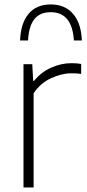

<svg xmlns="http://www.w3.org/2000/svg" viewBox="-20 -822 382 842"><path d="M83 0V-540.5H121.5L125.5 -467.5H129.5Q159.5 -505 203.8 -525Q248 -545 294 -545Q317 -545 336 -541.5V-498Q325.5 -499.5 315.2 -500Q305 -500.5 292.5 -500.5Q250.5 -500.5 203.8 -479Q157 -457.5 127.5 -413V0ZM68 -644.5Q71 -720.5 105.5 -761.5Q140 -802.5 202.5 -802.5Q265 -802.5 300.5 -761.2Q336 -720 339 -644.5H304Q296.5 -768.5 202.5 -768.5Q154 -768.5 130 -737Q106 -705.5 103 -644.5Z"/></svg>

Font: Encode Sans XLt
Style: Regular
Weight: 200
Designer: Multiple Designers
Foundry: Impallari Type
Version: Version 3.002; ttfautohint (v1.8.3) -l 8 -r 50 -G 200 -x 14 